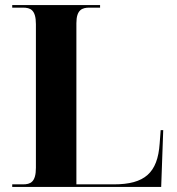

<svg xmlns="http://www.w3.org/2000/svg" viewBox="-20 -734 694 754"><path d="M28 0H613L621 -223H611L607 -170C599 -55 548 -10 427 -10H280V-643C280 -696 303 -704 331 -704H373V-714H28V-704H70C99 -704 121 -696 121 -639V-75C121 -18 99 -10 70 -10H28Z"/></svg>

Font: Noto Serif Display
Style: Bold
Weight: 700
Designer: Monotype Design Team
Foundry: Monotype Imaging Inc.
Version: Version 2.009